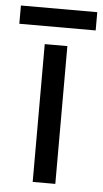

<svg xmlns="http://www.w3.org/2000/svg" viewBox="-71 -710 398 744"><g transform="rotate(5 128.5 -338.5)"><path d="M173 0H85V-536H173ZM277 -677V-606H-20V-677Z"/></g></svg>

Font: Noto Sans Sora Sompeng
Style: Regular
Weight: 400
Designer: Monotype Design Team. David Williams.
Foundry: Monotype Imaging Inc.
Version: Version 2.101